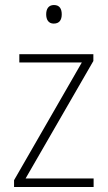

<svg xmlns="http://www.w3.org/2000/svg" viewBox="-20 -745 429 765"><path d="M195 -725C173 -725 164 -709 164 -688C164 -667 173 -651 194 -651C217 -651 226 -666 226 -688C226 -709 218 -725 195 -725ZM353 0V-34H82L352 -502V-529H57V-496H306L36 -27V0Z"/></svg>

Font: Noto Sans Thai Looped SemiCondensed ExtraLight
Style: Regular
Weight: 200
Width: 4
Designer: Sasikarn Vongin, Ben Mitchell
Foundry: The Fontpad Ltd
Version: Version 1.001